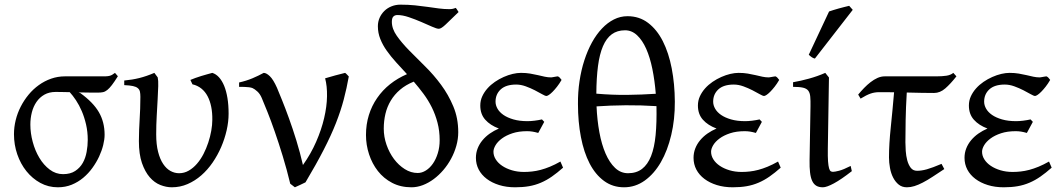

<svg xmlns="http://www.w3.org/2000/svg" viewBox="-20 -777 4486 812"><path d="M351.1 -185.5Q351.1 -219.7 344 -250.5Q336.9 -281.2 325.9 -306.9Q314.9 -332.5 301.3 -353Q287.6 -373.5 274.9 -387.2Q255.4 -387.7 239.7 -387.9Q224.1 -388.2 215.8 -388.2Q188 -388.2 167.7 -376.7Q147.5 -365.2 134.3 -345.9Q121.1 -326.7 114.7 -301.8Q108.4 -276.9 108.4 -250Q108.4 -213.9 118.4 -176.8Q128.4 -139.6 146.5 -109.4Q164.6 -79.1 190.2 -59.8Q215.8 -40.5 246.6 -40.5Q277.8 -40.5 298.1 -54Q318.4 -67.4 330.1 -88.1Q341.8 -108.9 346.4 -134.8Q351.1 -160.6 351.1 -185.5ZM478.5 -454.6Q463.9 -431.2 453.4 -417.5Q442.9 -403.8 433.8 -396.5Q424.8 -389.2 415.5 -387.2Q406.2 -385.3 393.6 -385.3Q377.9 -385.3 356.7 -385.5Q335.4 -385.7 312.5 -386.2Q316.9 -384.8 319.8 -383.3Q374 -344.2 398.2 -302.5Q422.4 -260.7 422.4 -207Q422.4 -187.5 416.5 -163.6Q410.6 -139.6 399.2 -115Q387.7 -90.3 370.8 -66.9Q354 -43.5 332 -25.1Q310.1 -6.8 283.2 4.2Q256.3 15.1 224.6 15.1Q184.6 15.1 150.6 -3.4Q116.7 -22 91.8 -53Q66.9 -84 53 -124.5Q39.1 -165 39.1 -209.5Q39.1 -239.3 46.4 -269Q53.7 -298.8 67.6 -325.9Q81.5 -353 100.8 -376.5Q120.1 -399.9 144.3 -417.2Q168.5 -434.6 196.3 -444.3Q224.1 -454.1 254.9 -454.1H404.3Q418.9 -454.1 427.7 -454.3Q436.5 -454.6 442.6 -456.1Q448.7 -457.5 453.9 -460.4Q459 -463.4 466.3 -468.8L478.5 -454.6Z M946.8 -296.4Q946.8 -262.2 938.5 -225.8Q930.2 -189.5 915.3 -155Q900.4 -120.6 879.2 -89.6Q857.9 -58.6 831.3 -35.4Q804.7 -12.2 773.2 1.5Q741.7 15.1 706.5 15.1Q683.1 15.1 658.2 5.4Q633.3 -4.4 613.3 -27.3Q593.3 -50.3 580.3 -87.6Q567.4 -125 567.4 -180.2Q567.4 -206.1 568.4 -228.3Q569.3 -250.5 570.6 -272.5Q571.8 -294.4 572.8 -317.4Q573.7 -340.3 573.7 -367.2Q573.7 -380.4 571.8 -389.4Q569.8 -398.4 562.7 -404.3Q555.7 -410.2 542.2 -413.1Q528.8 -416 505.4 -417V-436.5Q539.1 -439.5 569.3 -447Q599.6 -454.6 632.8 -468.8L647 -449.7Q649.9 -437 649.2 -413.1Q648.4 -389.2 646.7 -357.2Q645 -325.2 642.8 -287.1Q640.6 -249 640.6 -209Q640.6 -165.5 648.7 -134.5Q656.7 -103.5 670.2 -83.5Q683.6 -63.5 700.9 -54Q718.3 -44.4 737.3 -44.4Q759.3 -44.4 778.3 -55.4Q797.4 -66.4 813 -84.5Q828.6 -102.5 840.6 -125.7Q852.5 -148.9 860.8 -174.1Q869.1 -199.2 873.5 -224.1Q877.9 -249 877.9 -270Q878.4 -299.8 873.3 -325.2Q868.2 -350.6 857.9 -370.1Q847.7 -389.6 831.5 -402.6Q815.4 -415.5 793.9 -420.4L785.2 -439Q794.4 -442.9 806.4 -447.3Q818.4 -451.7 831.3 -455.6Q844.2 -459.5 856.4 -462.9Q868.7 -466.3 877.9 -468.8Q893.6 -463.9 906.2 -450Q918.9 -436 928 -414.1Q937 -392.1 941.9 -362.5Q946.8 -333 946.8 -296.4Z M1455.1 -453.6Q1446.3 -403.8 1433.8 -356.4Q1421.4 -309.1 1400.9 -256.8Q1380.4 -204.6 1349.1 -143.8Q1317.9 -83 1272 -5.9Q1264.2 -1.5 1250.2 4.6Q1236.3 10.7 1227.1 15.1L1207.5 0Q1192.9 -60.5 1175.8 -116.5Q1158.7 -172.4 1142.3 -219.5Q1126 -266.6 1111.3 -303.2Q1096.7 -339.8 1086.9 -362.8Q1079.6 -379.9 1068.4 -390.1Q1057.1 -400.4 1048.3 -404.3Q1043 -406.7 1033.2 -408Q1023.4 -409.2 1014.2 -409.4Q1004.9 -409.7 998 -409.7Q991.2 -409.7 991.2 -409.7V-428.2Q1022 -435.1 1047.9 -446Q1073.7 -457 1095.2 -468.8Q1106.4 -468.8 1121.1 -454.8Q1135.7 -440.9 1151.4 -405.8Q1159.2 -386.7 1172.9 -353.3Q1186.5 -319.8 1202.1 -276.6Q1217.8 -233.4 1233.4 -182.9Q1249 -132.3 1261.2 -79.1Q1294.9 -126.5 1317.1 -177.5Q1339.4 -228.5 1350.8 -277.3Q1362.3 -326.2 1363 -369.6Q1363.8 -413.1 1355 -445.8Q1377.4 -452.6 1398.7 -458.3Q1419.9 -463.9 1439.5 -468.8Q1443.4 -466.3 1448 -461.2Q1452.6 -456.1 1455.1 -453.6Z M1839.4 -184.1Q1839.4 -223.6 1830.3 -258.1Q1821.3 -292.5 1806.2 -323Q1791 -353.5 1771 -380.4Q1751 -407.2 1729.5 -432.1V-431.6Q1695.8 -418 1671.9 -397.5Q1647.9 -377 1632.6 -351.3Q1617.2 -325.7 1610.1 -295.7Q1603 -265.6 1603 -232.9Q1603 -198.2 1614.7 -164.6Q1626.5 -130.9 1646.2 -104.5Q1666 -78.1 1691.9 -61.8Q1717.8 -45.4 1746.6 -45.4Q1764.2 -45.4 1781 -55.9Q1797.9 -66.4 1810.8 -85Q1823.7 -103.5 1831.5 -128.9Q1839.4 -154.3 1839.4 -184.1ZM1919.4 -726.1Q1883.8 -691.4 1864.7 -673.3Q1845.7 -655.3 1835.9 -655.3Q1827.1 -655.3 1806.9 -664.3Q1786.6 -673.3 1761.2 -684.3Q1735.8 -695.3 1709.2 -704.3Q1682.6 -713.4 1660.6 -713.4Q1649.9 -713.4 1643.6 -707Q1637.2 -700.7 1637.2 -684.6Q1637.2 -655.3 1658 -625.7Q1678.7 -596.2 1710 -564.2Q1741.2 -532.2 1777.6 -496.6Q1814 -460.9 1845.2 -418.7Q1876.5 -376.5 1897.2 -326.9Q1918 -277.3 1918 -217.8Q1918 -189 1909.9 -160.4Q1901.9 -131.8 1887.9 -106Q1874 -80.1 1855.2 -58.1Q1836.4 -36.1 1814.5 -19.8Q1792.5 -3.4 1768.3 5.9Q1744.1 15.1 1720.2 15.1Q1674.3 15.1 1638.4 -3.7Q1602.5 -22.5 1578.1 -53.7Q1553.7 -85 1540.8 -124.5Q1527.8 -164.1 1527.8 -206.1Q1527.8 -251 1540 -290.3Q1552.2 -329.6 1575 -362.5Q1597.7 -395.5 1629.6 -420.9Q1661.6 -446.3 1701.2 -463.4Q1677.7 -488.8 1655.5 -513.2Q1633.3 -537.6 1616 -562Q1598.6 -586.4 1588.4 -612.1Q1578.1 -637.7 1578.1 -666Q1578.1 -685.1 1585.4 -701.7Q1592.8 -718.3 1605.5 -730.7Q1618.2 -743.2 1635.7 -750.2Q1653.3 -757.3 1673.3 -757.3Q1706.5 -757.3 1735.1 -754.4Q1763.7 -751.5 1788.8 -747.8Q1814 -744.1 1836.4 -741.2Q1858.9 -738.3 1880.4 -738.3Q1895.5 -738.3 1906.7 -743.7Q1910.2 -741.2 1912.4 -737.1Q1914.6 -732.9 1919.4 -726.1Z M2355 -439Q2345.7 -422.9 2335.7 -410.2Q2325.7 -397.5 2316.9 -388.7Q2308.1 -379.9 2301.3 -375.5Q2294.4 -371.1 2291 -371.1Q2285.6 -371.1 2272.5 -378.7Q2259.3 -386.2 2241.7 -395.3Q2224.1 -404.3 2203.4 -411.9Q2182.6 -419.4 2163.1 -419.4Q2120.1 -419.4 2097.9 -399.2Q2075.7 -378.9 2075.7 -347.2Q2075.7 -332 2084 -317.4Q2092.3 -302.7 2109.1 -291Q2126 -279.3 2151.4 -272Q2176.8 -264.6 2210.9 -264.6Q2224.1 -264.6 2240.7 -266.6Q2257.3 -268.6 2272 -272L2281.7 -261.7L2256.3 -214.8Q2242.2 -218.8 2231.4 -220.5Q2220.7 -222.2 2209 -222.2Q2173.8 -222.2 2147.2 -213.4Q2120.6 -204.6 2102.8 -191.4Q2085 -178.2 2075.9 -163.1Q2066.9 -147.9 2066.9 -135.3Q2066.9 -118.2 2076.7 -102.8Q2086.4 -87.4 2103.8 -75.7Q2121.1 -64 2144.8 -56.9Q2168.5 -49.8 2196.3 -49.8Q2213.4 -49.8 2230.7 -51.8Q2248 -53.7 2266.6 -58.6Q2285.2 -63.5 2305.9 -72Q2326.7 -80.6 2350.1 -93.8L2361.3 -67.9Q2336.4 -45.9 2314 -30.3Q2291.5 -14.6 2267.6 -4.4Q2243.7 5.9 2217.3 10.5Q2190.9 15.1 2158.7 15.1Q2121.6 15.1 2091.1 5.6Q2060.5 -3.9 2038.6 -20.5Q2016.6 -37.1 2004.6 -59.8Q1992.7 -82.5 1992.7 -109.4Q1992.7 -130.4 2000 -149.2Q2007.3 -168 2020.5 -183.8Q2033.7 -199.7 2051.5 -212.2Q2069.3 -224.6 2089.8 -233.4Q2053.2 -247.1 2032.2 -270.8Q2011.2 -294.4 2011.2 -330.6Q2011.2 -351.6 2019.5 -369.6Q2027.8 -387.7 2041.5 -403.1Q2055.2 -418.5 2073 -430.7Q2090.8 -442.9 2110.1 -451.4Q2129.4 -460 2148.2 -464.4Q2167 -468.8 2183.1 -468.8Q2204.6 -468.8 2222.2 -465.8Q2239.7 -462.9 2255.1 -459.2Q2270.5 -455.6 2283.9 -452.6Q2297.4 -449.7 2311 -449.7Q2312.5 -449.7 2316.4 -450.4Q2320.3 -451.2 2325 -451.9Q2329.6 -452.6 2333.7 -453.4Q2337.9 -454.1 2339.4 -454.1Q2344.7 -451.7 2347.9 -447.8Q2351.1 -443.8 2355 -439Z M2623.5 -648.9Q2590.3 -648.9 2567.4 -632.1Q2544.4 -615.2 2530 -581.5Q2515.6 -547.9 2509 -497.6Q2502.4 -447.3 2502 -380.9Q2570.3 -375 2632.3 -375.7Q2694.3 -376.5 2753.4 -380.4Q2749 -436 2739 -485.1Q2729 -534.2 2712.9 -570.6Q2696.8 -606.9 2674.3 -627.9Q2651.9 -648.9 2623.5 -648.9ZM2636.2 -44.4Q2671.4 -44.4 2695.3 -62.7Q2719.2 -81.1 2733.4 -116.9Q2747.6 -152.8 2752.7 -205.8Q2757.8 -258.8 2756.3 -328.1Q2724.6 -330.1 2691.7 -331.1Q2658.7 -332 2626.2 -331.8Q2593.8 -331.5 2562.3 -330.3Q2530.8 -329.1 2502.9 -327.1Q2505.4 -269 2514.9 -217.5Q2524.4 -166 2541 -127.7Q2557.6 -89.4 2581.3 -66.9Q2605 -44.4 2636.2 -44.4ZM2834 -347.2Q2834.5 -272 2818.8 -206.1Q2803.2 -140.1 2774.9 -91.1Q2746.6 -42 2706.8 -13.4Q2667 15.1 2619.1 15.1Q2571.3 15.1 2534.7 -11.7Q2498 -38.6 2473.6 -85.7Q2449.2 -132.8 2436.8 -197.3Q2424.3 -261.7 2424.3 -336.9Q2423.8 -386.7 2430.9 -433.8Q2438 -481 2451.4 -522.2Q2464.8 -563.5 2483.6 -597.7Q2502.4 -631.8 2525.9 -656.5Q2549.3 -681.2 2576.4 -694.8Q2603.5 -708.5 2633.8 -708.5Q2683.6 -708.5 2720.9 -680.2Q2758.3 -651.9 2783.2 -602.8Q2808.1 -553.7 2820.8 -488Q2833.5 -422.4 2834 -347.2Z M3275.4 -439Q3266.1 -422.9 3256.1 -410.2Q3246.1 -397.5 3237.3 -388.7Q3228.5 -379.9 3221.7 -375.5Q3214.8 -371.1 3211.4 -371.1Q3206.1 -371.1 3192.9 -378.7Q3179.7 -386.2 3162.1 -395.3Q3144.5 -404.3 3123.8 -411.9Q3103 -419.4 3083.5 -419.4Q3040.5 -419.4 3018.3 -399.2Q2996.1 -378.9 2996.1 -347.2Q2996.1 -332 3004.4 -317.4Q3012.7 -302.7 3029.5 -291Q3046.4 -279.3 3071.8 -272Q3097.2 -264.6 3131.3 -264.6Q3144.5 -264.6 3161.1 -266.6Q3177.7 -268.6 3192.4 -272L3202.1 -261.7L3176.8 -214.8Q3162.6 -218.8 3151.9 -220.5Q3141.1 -222.2 3129.4 -222.2Q3094.2 -222.2 3067.6 -213.4Q3041 -204.6 3023.2 -191.4Q3005.4 -178.2 2996.3 -163.1Q2987.3 -147.9 2987.3 -135.3Q2987.3 -118.2 2997.1 -102.8Q3006.8 -87.4 3024.2 -75.7Q3041.5 -64 3065.2 -56.9Q3088.9 -49.8 3116.7 -49.8Q3133.8 -49.8 3151.1 -51.8Q3168.5 -53.7 3187 -58.6Q3205.6 -63.5 3226.3 -72Q3247.1 -80.6 3270.5 -93.8L3281.7 -67.9Q3256.8 -45.9 3234.4 -30.3Q3211.9 -14.6 3188 -4.4Q3164.1 5.9 3137.7 10.5Q3111.3 15.1 3079.1 15.1Q3042 15.1 3011.5 5.6Q2981 -3.9 2959 -20.5Q2937 -37.1 2925 -59.8Q2913.1 -82.5 2913.1 -109.4Q2913.1 -130.4 2920.4 -149.2Q2927.7 -168 2940.9 -183.8Q2954.1 -199.7 2971.9 -212.2Q2989.7 -224.6 3010.3 -233.4Q2973.6 -247.1 2952.6 -270.8Q2931.6 -294.4 2931.6 -330.6Q2931.6 -351.6 2939.9 -369.6Q2948.2 -387.7 2961.9 -403.1Q2975.6 -418.5 2993.4 -430.7Q3011.2 -442.9 3030.5 -451.4Q3049.8 -460 3068.6 -464.4Q3087.4 -468.8 3103.5 -468.8Q3125 -468.8 3142.6 -465.8Q3160.2 -462.9 3175.5 -459.2Q3190.9 -455.6 3204.3 -452.6Q3217.8 -449.7 3231.4 -449.7Q3232.9 -449.7 3236.8 -450.4Q3240.7 -451.2 3245.4 -451.9Q3250 -452.6 3254.2 -453.4Q3258.3 -454.1 3259.8 -454.1Q3265.1 -451.7 3268.3 -447.8Q3271.5 -443.8 3275.4 -439Z M3582.5 -53.2Q3537.6 -18.1 3506.8 -1.5Q3476.1 15.1 3460 15.1Q3442.9 15.1 3431.9 8.3Q3420.9 1.5 3414.6 -12.5Q3408.2 -26.4 3405.8 -48.1Q3403.3 -69.8 3403.8 -99.1L3407.7 -326.7Q3408.2 -352.1 3406.7 -368.2Q3405.3 -384.3 3398.2 -393.6Q3391.1 -402.8 3376 -406.2Q3360.8 -409.7 3334 -409.7V-429.2Q3365.7 -434.6 3401.9 -444.6Q3438 -454.6 3470.2 -468.8L3485.8 -449.2L3481 -147.9Q3480.5 -114.3 3481.9 -94.7Q3483.4 -75.2 3486.3 -65.2Q3489.3 -55.2 3493.4 -52.7Q3497.6 -50.3 3502.9 -50.3Q3510.3 -50.3 3528.6 -54.9Q3546.9 -59.6 3577.6 -75.2L3582.5 -53.2ZM3426.3 -529.3Q3422.4 -530.3 3419.4 -531.5Q3416.5 -532.7 3413.6 -534.7Q3410.6 -536.6 3407.7 -539.1Q3404.8 -541.5 3400.4 -545.4L3486.3 -728.5Q3494.1 -731.4 3504.9 -734.6Q3515.6 -737.8 3527.3 -741.2Q3539.1 -744.6 3550.5 -747.3Q3562 -750 3571.3 -752.4L3586.4 -735.4Z M3973.6 -62Q3945.8 -43.5 3923.6 -29.1Q3901.4 -14.6 3882.6 -4.9Q3863.8 4.9 3847.4 10Q3831.1 15.1 3815.4 15.1Q3794.9 15.1 3780.8 3.7Q3766.6 -7.8 3757.3 -25.9Q3748 -43.9 3743.9 -66.7Q3739.7 -89.4 3739.7 -111.3Q3739.7 -167.5 3747.1 -237.5Q3754.4 -307.6 3761.2 -386.7Q3749 -386.7 3738.3 -387Q3727.5 -387.2 3718.8 -387.2H3698.7Q3678.7 -387.2 3661.4 -381.1Q3644 -375 3619.6 -359.9L3609.4 -377Q3621.1 -391.1 3634.3 -404.8Q3647.5 -418.5 3661.6 -429.4Q3675.8 -440.4 3690.9 -447.3Q3706.1 -454.1 3721.7 -454.1H3940.4Q3964.8 -454.1 3982.7 -456.8Q4000.5 -459.5 4011.7 -468.8L4024.9 -454.1Q4000 -422.4 3977.8 -403.1Q3955.6 -383.8 3930.2 -383.8Q3909.2 -383.8 3878.2 -384.3Q3847.2 -384.8 3814.9 -385.7Q3811 -321.3 3810.1 -269Q3809.1 -216.8 3809.1 -175.3Q3809.1 -159.7 3810.5 -138.7Q3812 -117.7 3816.9 -99.1Q3821.8 -80.6 3831.5 -67.6Q3841.3 -54.7 3858.4 -54.7Q3867.7 -54.7 3877.7 -56.2Q3887.7 -57.6 3899.9 -61Q3912.1 -64.5 3927.2 -70.1Q3942.4 -75.7 3961.9 -84L3973.6 -62Z M4421.4 -439Q4412.1 -422.9 4402.1 -410.2Q4392.1 -397.5 4383.3 -388.7Q4374.5 -379.9 4367.7 -375.5Q4360.8 -371.1 4357.4 -371.1Q4352.1 -371.1 4338.9 -378.7Q4325.7 -386.2 4308.1 -395.3Q4290.5 -404.3 4269.8 -411.9Q4249 -419.4 4229.5 -419.4Q4186.5 -419.4 4164.3 -399.2Q4142.1 -378.9 4142.1 -347.2Q4142.1 -332 4150.4 -317.4Q4158.7 -302.7 4175.5 -291Q4192.4 -279.3 4217.8 -272Q4243.2 -264.6 4277.3 -264.6Q4290.5 -264.6 4307.1 -266.6Q4323.7 -268.6 4338.4 -272L4348.1 -261.7L4322.8 -214.8Q4308.6 -218.8 4297.9 -220.5Q4287.1 -222.2 4275.4 -222.2Q4240.2 -222.2 4213.6 -213.4Q4187 -204.6 4169.2 -191.4Q4151.4 -178.2 4142.3 -163.1Q4133.3 -147.9 4133.3 -135.3Q4133.3 -118.2 4143.1 -102.8Q4152.8 -87.4 4170.2 -75.7Q4187.5 -64 4211.2 -56.9Q4234.9 -49.8 4262.7 -49.8Q4279.8 -49.8 4297.1 -51.8Q4314.5 -53.7 4333 -58.6Q4351.6 -63.5 4372.3 -72Q4393.1 -80.6 4416.5 -93.8L4427.7 -67.9Q4402.8 -45.9 4380.4 -30.3Q4357.9 -14.6 4334 -4.4Q4310.1 5.9 4283.7 10.5Q4257.3 15.1 4225.1 15.1Q4188 15.1 4157.5 5.6Q4127 -3.9 4105 -20.5Q4083 -37.1 4071 -59.8Q4059.1 -82.5 4059.1 -109.4Q4059.1 -130.4 4066.4 -149.2Q4073.7 -168 4086.9 -183.8Q4100.1 -199.7 4117.9 -212.2Q4135.7 -224.6 4156.2 -233.4Q4119.6 -247.1 4098.6 -270.8Q4077.6 -294.4 4077.6 -330.6Q4077.6 -351.6 4085.9 -369.6Q4094.2 -387.7 4107.9 -403.1Q4121.6 -418.5 4139.4 -430.7Q4157.2 -442.9 4176.5 -451.4Q4195.8 -460 4214.6 -464.4Q4233.4 -468.8 4249.5 -468.8Q4271 -468.8 4288.6 -465.8Q4306.2 -462.9 4321.5 -459.2Q4336.9 -455.6 4350.3 -452.6Q4363.8 -449.7 4377.4 -449.7Q4378.9 -449.7 4382.8 -450.4Q4386.7 -451.2 4391.4 -451.9Q4396 -452.6 4400.1 -453.4Q4404.3 -454.1 4405.8 -454.1Q4411.1 -451.7 4414.3 -447.8Q4417.5 -443.8 4421.4 -439Z"/></svg>

Font: Gentium
Style: Regular
Weight: 400
Designer: J. Victor Gaultney
Version: Version 1.03; 2011; OFL 1.1 release